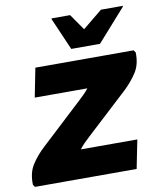

<svg xmlns="http://www.w3.org/2000/svg" viewBox="-86 -828 749 895"><g transform="rotate(-10 288.5 -380.0)"><path d="M78 -410 105 -547H570L578 -536Q580 -480 555.5 -442Q531 -404 495 -370L296 -186Q283 -174 270 -161Q257 -148 248 -135H515L488 0H7L-1 -11Q-3 -67 21 -105Q45 -143 82 -177L280 -361Q293 -373 305 -385Q317 -397 327 -410ZM285 -604 219 -756V-760H307L360 -684L453 -760H556V-756L421 -604Z"/></g></svg>

Font: Kufam
Style: Bold Italic
Weight: 700
Italic angle: -11°
Designer: Artur Schmal
Foundry: Original Type
Version: Version 1.301; ttfautohint (v1.8.3)